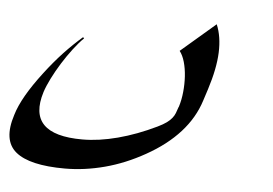

<svg xmlns="http://www.w3.org/2000/svg" viewBox="-153 -370 842 593"><g transform="rotate(5 267.5 -73.5)"><path d="M475.1 -77.6Q458 -23.4 417.5 21.5Q377 66.4 314 101.6Q253.4 135.7 190.9 152.3Q128.4 168.9 67.4 168.9Q-42 168.9 -85.2 133.3Q-128.4 97.7 -102.5 17.6Q-94.2 -10.7 -74.7 -44.7Q-55.2 -78.6 -24.9 -118.2Q2.9 -154.8 31.2 -185.1Q59.6 -215.3 88.4 -240.2L91.8 -236.8Q76.7 -222.2 59.6 -199.7Q42.5 -177.2 27.1 -152.6Q11.7 -127.9 -0.5 -103.5Q-12.7 -79.1 -18.6 -60.5Q-61 74.7 113.3 74.7Q164.6 74.7 222.9 59.3Q281.2 43.9 341.8 14.6Q358.9 6.3 368.9 -1Q378.9 -8.3 385 -15.9Q391.1 -23.4 394.3 -31.7Q397.5 -40 400.9 -50.3L401.9 -52.2Q408.7 -73.7 411.1 -98.4Q413.6 -123 412.1 -147Q410.6 -170.9 404.8 -191.4Q398.9 -211.9 389.2 -224.1L496.1 -315.9Q511.7 -279.3 509.8 -229.2Q507.8 -179.2 486.8 -113.8Z"/></g></svg>

Font: XB Khoramshahr
Style: Italic
Weight: 400
Italic angle: -12°
Designer: Behnam
Foundry: Irmug
Version: Version 8.005 2009